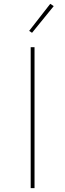

<svg xmlns="http://www.w3.org/2000/svg" viewBox="-20 -981 340 1001"><path d="M140 0V-735H160V0ZM147 -810 132 -820 242 -961 260 -949Z"/></svg>

Font: Iosevka Aile Thin
Style: Regular
Weight: 100
Designer: Belleve Invis
Foundry: Belleve Invis
Version: Version 31.1.0; ttfautohint (v1.8.4)